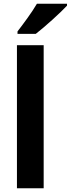

<svg xmlns="http://www.w3.org/2000/svg" viewBox="-20 -1000 376 1020"><path d="M336 -970V-980H176C150 -935 106 -876 73 -833V-820H170C219 -858 302 -933 336 -970ZM212 0V-760H70V0Z"/></svg>

Font: Noto Sans Myanmar SemiCondensed
Style: Bold
Weight: 700
Width: 4
Designer: Monotype Design Team
Foundry: Monotype Imaging Inc.
Version: Version 2.107